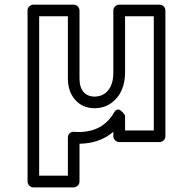

<svg xmlns="http://www.w3.org/2000/svg" viewBox="-20 -584 729 823"><path d="M98.1 193.8V-539.1Q98.1 -549.8 106 -556.9Q113.8 -564 123 -564H295.9Q306.6 -564 313.7 -556.2Q320.8 -548.3 320.8 -539.1V-248Q320.8 -209 338.4 -189.5Q356 -169.9 386.2 -169.9Q423.3 -170.9 444.6 -198Q465.8 -225.1 465.8 -272.9V-539.1Q465.8 -549.8 473.9 -556.9Q481.9 -564 491.2 -564H664.1Q674.8 -564 681.9 -556.2Q689 -548.3 689 -539.1V0Q689 10.7 681.2 17.8Q673.3 24.9 664.1 24.9H491.2Q480.5 24.9 473.1 17.1Q465.8 9.3 465.8 0V-19Q407.7 30.8 320.8 32.2V193.8Q320.8 204.6 313 211.9Q305.2 219.2 295.9 219.2H123Q112.3 219.2 105.2 211.2Q98.1 203.1 98.1 193.8ZM147.9 168.9H271V5.9Q271 -5.9 278.8 -12.9Q286.6 -20 296.9 -19L316.9 -18.1Q420.9 -18.1 469.2 -102.1Q474.6 -111.8 481.7 -113.8Q488.8 -115.7 494.6 -112.1Q500.5 -108.4 505.4 -103.3Q510.3 -98.1 513.2 -93.8L516.1 -88.9V-24.9H639.2V-514.2H516.1V-272.9Q516.1 -231.4 501.5 -197.5Q486.8 -163.6 456.8 -142.1Q426.8 -120.6 386.2 -120.1Q334 -120.1 302.5 -155.8Q271 -191.4 271 -248V-514.2H147.9Z"/></svg>

Font: Trueno Bold Outline
Style: Regular
Weight: 700
Width: 6
Designer: Julieta Ulanovsky
Foundry: Julieta Ulanovsky
Version: Version 3.001b | FøM Fix